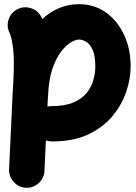

<svg xmlns="http://www.w3.org/2000/svg" viewBox="-20 -592 644 907"><path d="M102.5 294.9Q68.4 293.5 44.9 267.6Q21.5 241.7 22.9 207.5L38.6 -128.4Q41.5 -176.3 43.5 -217.5Q45.4 -258.8 45.4 -294.4Q45.4 -342.3 39.3 -381.6Q33.2 -420.9 24.9 -437Q9.8 -467.8 21 -500.7Q32.2 -533.7 63 -548.8Q93.8 -564 127 -553Q160.2 -542 175.3 -511.2Q177.7 -506.8 179.7 -502Q215.8 -535.6 259.8 -554Q303.7 -572.3 353 -572.3Q424.8 -572.3 479.7 -533.4Q534.7 -494.6 565.9 -428Q597.2 -361.3 597.2 -277.3Q597.2 -221.7 576.9 -160.4Q556.6 -99.1 512.7 -45.2Q468.8 8.8 397.7 42.5Q326.7 76.2 225.1 76.2Q210.4 76.2 196.8 71.3L189.9 215.3Q188.5 249.5 162.8 272.9Q137.2 296.4 102.5 294.9ZM205.6 -118.7 204.1 -88.4Q214.4 -90.8 225.1 -90.8Q286.6 -90.8 326.7 -107.9Q366.7 -125 389.2 -152.8Q411.6 -180.7 420.9 -213.4Q430.2 -246.1 430.2 -277.3Q430.2 -331.1 416.7 -358.6Q403.3 -386.2 385.3 -395.8Q367.2 -405.3 353 -405.3Q338.4 -405.3 315.4 -392.1Q292.5 -378.9 268.8 -348.4Q245.1 -317.9 227.5 -266.6Q210 -215.3 207 -138.7Q207 -134.3 206.1 -129.9Q206.1 -123.5 205.6 -118.7Z"/></svg>

Font: Mikhak Black
Style: Regular
Weight: 900
Designer: Amin Abedi
Version: Version 3.3